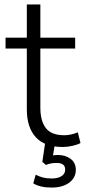

<svg xmlns="http://www.w3.org/2000/svg" viewBox="-20 -655 383 866"><path d="M263 8Q182 8 141.5 -36Q101 -80 101 -162V-436H5V-485H101V-635H162V-485H319V-436H162V-170Q162 -109 187 -77Q212 -45 270 -45Q287 -45 303 -49Q319 -53 331 -58L343 -10Q332 -3 308 2.5Q284 8 263 8ZM213 191Q161 191 130 172L141 133Q159 142 175 146Q191 150 214 150Q241 150 257.5 139.5Q274 129 274 110Q274 80 236 80Q225 80 213.5 81.5Q202 83 187 89L171 75L185 -20H230L219 46Q231 44 241 44Q275 44 298.5 61.5Q322 79 322 111Q322 147 292 169Q262 191 213 191Z"/></svg>

Font: Nunito Sans Light
Style: Regular
Weight: 300
Designer: Vernon Adams
Foundry: Vernon Adams
Version: Version 3.101; ttfautohint (v1.8.4.7-5d5b);gftools[0.9.27]